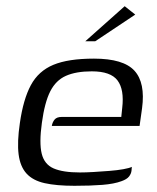

<svg xmlns="http://www.w3.org/2000/svg" viewBox="-20 -593 505 619"><path d="M220 6Q162 6 124 -2.5Q86 -11 65.5 -33.5Q45 -56 40 -95.5Q35 -135 44 -196Q55 -273 79.5 -318.5Q104 -364 152 -384Q200 -404 283 -404Q378 -404 413.5 -365Q449 -326 438 -244L430 -187H147Q149 -199 156 -207.5Q163 -216 179 -216H371L374 -245Q381 -304 359 -333.5Q337 -363 276 -363Q225 -363 192.5 -348.5Q160 -334 142 -298.5Q124 -263 115 -197Q106 -132 114.5 -97.5Q123 -63 153 -50Q183 -37 238 -37Q257 -37 282 -38.5Q307 -40 332.5 -42Q358 -44 377.5 -47.5Q397 -51 405 -55L404 -43Q403 -33 396 -24Q389 -15 372 -9Q348 0 310 3Q272 6 220 6ZM255 -460 382 -573 416 -546 287 -460Z"/></svg>

Font: Genos
Style: Italic
Weight: 400
Italic angle: -8°
Version: Version 1.010